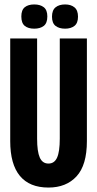

<svg xmlns="http://www.w3.org/2000/svg" viewBox="-20 -833 437 864"><path d="M198 11Q113 11 69.5 -41.5Q26 -94 26 -198V-660H147V-209Q147 -151 159 -124Q171 -97 198 -97Q225 -97 237 -124Q249 -151 249 -209V-660H371V-198Q371 -90 324.5 -39.5Q278 11 198 11ZM273 -704Q246 -704 230 -716.5Q214 -729 214 -758Q214 -787 230 -800Q246 -813 273 -813Q299 -813 315 -800Q331 -787 331 -758Q331 -729 315 -716.5Q299 -704 273 -704ZM134 -704Q107 -704 91.5 -716.5Q76 -729 76 -759Q76 -788 91.5 -800.5Q107 -813 134 -813Q161 -813 177 -800.5Q193 -788 193 -759Q193 -729 177 -716.5Q161 -704 134 -704Z"/></svg>

Font: Bricolage Grotesque 96pt Condensed SemiBold
Style: Regular
Weight: 600
Width: 3
Designer: Mathieu Triay
Foundry: Atelier Triay
Version: Version 1.001; ttfautohint (v1.8.4.7-5d5b);gftools[0.9.33.de